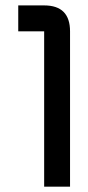

<svg xmlns="http://www.w3.org/2000/svg" viewBox="-20 -704 333 724"><path d="M244.1 -585.9V0H146.5V-585.9H48.8V-683.6H146.5Q244.1 -683.6 244.1 -585.9Z"/></svg>

Font: BabelStone Runic Beowulf
Style: Regular
Weight: 400
Designer: Andrew West
Foundry: BabelStone
Version: Version 7.004;November 9, 2023